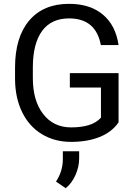

<svg xmlns="http://www.w3.org/2000/svg" viewBox="-20 -741 721 1016"><path d="M59.6 0ZM607.4 -93.3Q571.3 -41.5 506.6 -15.9Q441.9 9.8 356 9.8Q269 9.8 201.7 -31Q134.3 -71.8 97.4 -147Q60.5 -222.2 59.6 -321.3V-383.3Q59.6 -543.9 134.5 -632.3Q209.5 -720.7 345.2 -720.7Q456.5 -720.7 524.4 -663.8Q592.3 -606.9 607.4 -502.4H513.7Q487.3 -643.6 345.7 -643.6Q251.5 -643.6 202.9 -577.4Q154.3 -511.2 153.8 -385.7V-327.6Q153.8 -208 208.5 -137.5Q263.2 -66.9 356.4 -66.9Q409.2 -66.9 448.7 -78.6Q488.3 -90.3 514.2 -118.2V-277.8H349.6V-354H607.4ZM327.6 254.9 276.4 219.7Q311.5 166.5 312.5 104.5V59.6H398.9V96.7Q398.9 141.1 379.6 184.8Q360.4 228.5 327.6 254.9Z"/></svg>

Font: Roboto
Style: Regular
Weight: 400
Designer: Google
Version: Version 2.134; 2016; ttfautohint (v1.6)